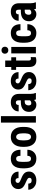

<svg xmlns="http://www.w3.org/2000/svg" viewBox="1639 -2429 800 4118"><g transform="rotate(-90 2039.0 -370.0)"><path d="M284.2 -141.6Q284.2 -159.2 267.3 -174.1Q250.5 -189 192.4 -214.4Q106.9 -249 75 -286.1Q43 -323.2 43 -378.4Q43 -447.8 93 -492.9Q143.1 -538.1 225.6 -538.1Q312.5 -538.1 364.7 -493.2Q417 -448.2 417 -372.6H278.8Q278.8 -437 225.1 -437Q203.1 -437 189 -423.3Q174.8 -409.7 174.8 -385.3Q174.8 -367.7 190.4 -354.2Q206.1 -340.8 264.2 -315.9Q348.6 -284.7 383.5 -246.3Q418.5 -208 418.5 -147Q418.5 -76.2 365.2 -33.2Q312 9.8 225.6 9.8Q167.5 9.8 123 -12.9Q78.6 -35.6 53.5 -76.2Q28.3 -116.7 28.3 -163.6H159.7Q160.6 -127.4 176.5 -109.4Q192.4 -91.3 228.5 -91.3Q284.2 -91.3 284.2 -141.6Z M695.3 -105Q755.4 -105 756.3 -183.1H886.2Q885.3 -96.7 833 -43.5Q780.8 9.8 698.2 9.8Q596.2 9.8 542.5 -53.7Q488.8 -117.2 487.8 -240.7V-282.7Q487.8 -407.2 540.8 -472.7Q593.8 -538.1 697.3 -538.1Q784.7 -538.1 835 -484.1Q885.3 -430.2 886.2 -331.1H756.3Q755.9 -375.5 741.7 -399.4Q727.5 -423.3 694.8 -423.3Q658.7 -423.3 643.1 -397.7Q627.4 -372.1 626.5 -298.3V-244.6Q626.5 -180.2 632.8 -154.5Q639.2 -128.9 653.8 -116.9Q668.5 -105 695.3 -105Z M948.2 -281.2Q948.2 -401.4 1004.9 -469.7Q1061.5 -538.1 1161.6 -538.1Q1262.7 -538.1 1319.3 -469.7Q1376 -401.4 1376 -280.3V-246.6Q1376 -126 1319.8 -58.1Q1263.7 9.8 1162.6 9.8Q1061 9.8 1004.6 -58.3Q948.2 -126.5 948.2 -247.6ZM1086.9 -246.6Q1086.9 -105 1162.6 -105Q1232.4 -105 1237.8 -223.1L1238.3 -281.2Q1238.3 -353.5 1218.3 -388.4Q1198.2 -423.3 1161.6 -423.3Q1126.5 -423.3 1106.7 -388.4Q1086.9 -353.5 1086.9 -281.2Z M1606.9 0H1468.3V-750H1606.9Z M1964.8 0Q1959 -12.2 1953.1 -41Q1916 9.8 1852.5 9.8Q1786.1 9.8 1742.4 -34.2Q1698.7 -78.1 1698.7 -147.9Q1698.7 -231 1751.7 -276.4Q1804.7 -321.8 1904.3 -322.8H1946.3V-365.2Q1946.3 -400.9 1934.1 -415.5Q1921.9 -430.2 1898.4 -430.2Q1846.7 -430.2 1846.7 -369.6H1708.5Q1708.5 -442.9 1763.4 -490.5Q1818.4 -538.1 1902.3 -538.1Q1989.3 -538.1 2036.9 -492.9Q2084.5 -447.8 2084.5 -363.8V-115.2Q2085.4 -46.9 2104 -8.3V0ZM1883.3 -98.6Q1906.2 -98.6 1922.4 -107.9Q1938.5 -117.2 1946.3 -129.9V-239.7H1913.1Q1877.9 -239.7 1857.7 -217.3Q1837.4 -194.8 1837.4 -157.2Q1837.4 -98.6 1883.3 -98.6Z M2418.5 -141.6Q2418.5 -159.2 2401.6 -174.1Q2384.8 -189 2326.7 -214.4Q2241.2 -249 2209.2 -286.1Q2177.2 -323.2 2177.2 -378.4Q2177.2 -447.8 2227.3 -492.9Q2277.3 -538.1 2359.9 -538.1Q2446.8 -538.1 2499 -493.2Q2551.3 -448.2 2551.3 -372.6H2413.1Q2413.1 -437 2359.4 -437Q2337.4 -437 2323.2 -423.3Q2309.1 -409.7 2309.1 -385.3Q2309.1 -367.7 2324.7 -354.2Q2340.3 -340.8 2398.4 -315.9Q2482.9 -284.7 2517.8 -246.3Q2552.7 -208 2552.7 -147Q2552.7 -76.2 2499.5 -33.2Q2446.3 9.8 2359.9 9.8Q2301.8 9.8 2257.3 -12.9Q2212.9 -35.6 2187.7 -76.2Q2162.6 -116.7 2162.6 -163.6H2293.9Q2294.9 -127.4 2310.8 -109.4Q2326.7 -91.3 2362.8 -91.3Q2418.5 -91.3 2418.5 -141.6Z M2799.3 -658.2V-528.3H2870.1V-424.3H2799.3V-162.1Q2799.3 -130.9 2807.9 -119.1Q2816.4 -107.4 2840.8 -107.4Q2860.8 -107.4 2873.5 -110.8L2872.6 -3.4Q2837.4 9.8 2796.4 9.8Q2662.6 9.8 2661.1 -143.6V-424.3H2600.1V-528.3H2661.1V-658.2Z M3090.8 0H2952.1V-528.3H3090.8ZM2945.8 -665Q2945.8 -697.3 2966.3 -717.8Q2986.8 -738.3 3021 -738.3Q3055.2 -738.3 3075.7 -717.8Q3096.2 -697.3 3096.2 -665Q3096.2 -633.3 3075.9 -612.3Q3055.7 -591.3 3021 -591.3Q2986.3 -591.3 2966.1 -612.3Q2945.8 -633.3 2945.8 -665Z M3388.7 -105Q3448.7 -105 3449.7 -183.1H3579.6Q3578.6 -96.7 3526.4 -43.5Q3474.1 9.8 3391.6 9.8Q3289.6 9.8 3235.8 -53.7Q3182.1 -117.2 3181.2 -240.7V-282.7Q3181.2 -407.2 3234.1 -472.7Q3287.1 -538.1 3390.6 -538.1Q3478 -538.1 3528.3 -484.1Q3578.6 -430.2 3579.6 -331.1H3449.7Q3449.2 -375.5 3435.1 -399.4Q3420.9 -423.3 3388.2 -423.3Q3352.1 -423.3 3336.4 -397.7Q3320.8 -372.1 3319.8 -298.3V-244.6Q3319.8 -180.2 3326.2 -154.5Q3332.5 -128.9 3347.2 -116.9Q3361.8 -105 3388.7 -105Z M3908.7 0Q3902.8 -12.2 3897 -41Q3859.9 9.8 3796.4 9.8Q3730 9.8 3686.3 -34.2Q3642.6 -78.1 3642.6 -147.9Q3642.6 -231 3695.6 -276.4Q3748.5 -321.8 3848.1 -322.8H3890.1V-365.2Q3890.1 -400.9 3877.9 -415.5Q3865.7 -430.2 3842.3 -430.2Q3790.5 -430.2 3790.5 -369.6H3652.3Q3652.3 -442.9 3707.3 -490.5Q3762.2 -538.1 3846.2 -538.1Q3933.1 -538.1 3980.7 -492.9Q4028.3 -447.8 4028.3 -363.8V-115.2Q4029.3 -46.9 4047.9 -8.3V0ZM3827.1 -98.6Q3850.1 -98.6 3866.2 -107.9Q3882.3 -117.2 3890.1 -129.9V-239.7H3856.9Q3821.8 -239.7 3801.5 -217.3Q3781.2 -194.8 3781.2 -157.2Q3781.2 -98.6 3827.1 -98.6Z"/></g></svg>

Font: Roboto Condensed
Style: Bold
Weight: 700
Designer: Google
Version: Version 2.134; 2016